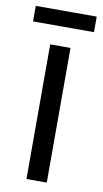

<svg xmlns="http://www.w3.org/2000/svg" viewBox="-97 -715 403 754"><g transform="rotate(10 104.5 -338.0)"><path d="M146 0H65V-537H146ZM226 -676V-614H-17V-676Z"/></g></svg>

Font: Noto Sans Khmer ExtraCondensed
Style: Regular
Weight: 400
Width: 2
Designer: Danh Hong and the Monotype Design Team
Foundry: Monotype Imaging Inc.
Version: Version 2.004; ttfautohint (v1.8.4.7-5d5b)